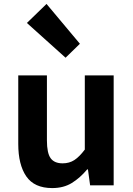

<svg xmlns="http://www.w3.org/2000/svg" viewBox="-20 -944 677 978"><path d="M246 14Q155 14 114 -45.5Q73 -105 73 -211V-560H219V-229Q219 -164 238 -138Q257 -112 299 -112Q333 -112 358.5 -128.5Q384 -145 412 -182V-560H559V0H439L428 -81H424Q388 -38 346 -12Q304 14 246 14ZM314 -650 117 -827 217 -924 387 -721Z"/></svg>

Font: Noto Sans KR Thin
Style: Bold
Weight: 700
Version: Version 2.004-H2;hotconv 1.0.118;makeotfexe 2.5.65603